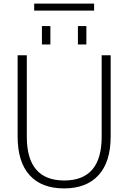

<svg xmlns="http://www.w3.org/2000/svg" viewBox="-20 -1037 713 1067"><path d="M413 -790V-892H460V-790ZM213 -790V-892H260V-790ZM170 -978V-1017H503V-978ZM545 -730H595V-278Q595 -138 528 -64Q461 10 336 10Q211 10 144.5 -63.5Q78 -137 78 -278V-730H129V-277Q129 -34 337 -34Q545 -34 545 -277Z"/></svg>

Font: M PLUS 1p Light
Style: Regular
Weight: 300
Version: Version 1.061